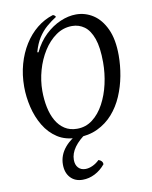

<svg xmlns="http://www.w3.org/2000/svg" viewBox="-116 -911 1034 1309"><g transform="rotate(-10 401.0 -256.5)"><path d="M359 25Q281 25 225.5 -11Q170 -47 134.5 -106.5Q99 -166 82 -237.5Q65 -309 65 -379Q65 -462 85.5 -535Q106 -608 143 -667Q180 -726 230.5 -767Q281 -808 342 -827Q349 -826 354.5 -821Q360 -816 361 -811Q326 -789 293.5 -761Q261 -733 235.5 -693.5Q210 -654 194 -596L202 -594Q235 -663 284 -709.5Q333 -756 389 -780Q445 -804 498 -804Q562 -804 616 -769Q670 -734 703.5 -662Q737 -590 737 -479Q737 -409 723.5 -337Q710 -265 682 -200Q654 -135 609.5 -84.5Q565 -34 503 -4.5Q441 25 359 25ZM372 -35Q432 -35 479 -71Q526 -107 558.5 -167.5Q591 -228 607.5 -301.5Q624 -375 624 -450Q624 -554 602 -615.5Q580 -677 542.5 -704Q505 -731 458 -731Q397 -731 346.5 -695.5Q296 -660 259 -601.5Q222 -543 202 -472Q182 -401 182 -330Q182 -270 193 -216.5Q204 -163 227 -122.5Q250 -82 286 -58.5Q322 -35 372 -35ZM477 200Q506 210 506 234Q475 272 434 293Q393 314 349 314Q296 314 264.5 280Q233 246 233 189Q233 124 277.5 71Q322 18 410 -20L434 0Q373 41 342.5 83.5Q312 126 312 170Q312 205 330.5 225Q349 245 380 245Q404 245 430 233Q456 221 477 200Z"/></g></svg>

Font: Merienda
Style: Regular
Weight: 400
Designer: Eduardo Rodriguez Tunni
Foundry: Eduardo Rodriguez Tunni
Version: Version 2.001